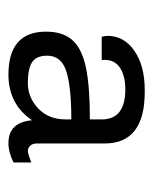

<svg xmlns="http://www.w3.org/2000/svg" viewBox="26 -762 363 455"><g transform="rotate(90 207.5 -534.5)"><path d="M320 -601V-440Q320 -430 325.5 -424.5Q331 -419 338 -419Q344 -419 365 -427V-385Q341 -373 319 -373Q270 -373 265 -429Q227 -373 157 -373Q55 -373 55 -462Q55 -502 75 -524.5Q95 -547 139.5 -556.5Q184 -566 263 -566V-594Q263 -650 192 -650Q160 -650 141 -637.5Q122 -625 122 -602V-594H67Q65 -604 65 -608Q65 -647 100.5 -671.5Q136 -696 193 -696H198Q320 -696 320 -601ZM112 -465Q112 -439 127.5 -429Q143 -419 177 -419Q211 -419 237 -443.5Q263 -468 263 -509V-522Q185 -522 148.5 -510Q112 -498 112 -465Z"/></g></svg>

Font: Chivo
Style: Regular
Weight: 400
Designer: Hector Gatti
Foundry: Omnibus-Type
Version: Version 1.003